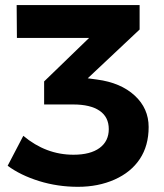

<svg xmlns="http://www.w3.org/2000/svg" viewBox="-20 -721 638 748"><path d="M265.1 -314H151.9V-403.8L327.1 -573.2H45.9L44.9 -701.2H523.9V-606L321.8 -416L357.9 -411.1Q450.2 -398.9 504.6 -348.9Q559.1 -298.8 559.1 -226.1Q559.1 -153.3 524.7 -101.6Q490.2 -49.8 426.5 -21.5Q362.8 6.8 283.7 6.8Q204.6 6.8 132.3 -15.6Q60.1 -38.1 9.8 -75.2L70.8 -191.9Q158.7 -118.2 266.1 -118.2Q332 -118.2 367.9 -144.5Q403.8 -170.9 403.8 -218Q403.8 -265.1 367.9 -289.6Q332 -314 265.1 -314Z"/></svg>

Font: Montserrat-SemiBold
Style: Regular
Weight: 600
Designer: Julieta Ulanovsky
Foundry: Julieta Ulanovsky
Version: Version 6.001